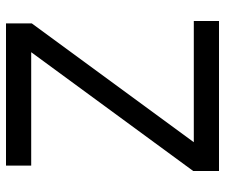

<svg xmlns="http://www.w3.org/2000/svg" viewBox="-75 -675 750 640"><g transform="rotate(-90 300.0 -355.0)"><path d="M50 0V-86L446 -626H68V-710H542V-624L146 -84H550V0Z"/></g></svg>

Font: Geist Mono
Style: Regular
Weight: 400
Monospace: yes
Designer: Basement.studio, Andrés Briganti, Mateo Zaragoza
Foundry: Basement.studio, Vercel, Andrés Briganti, Guido Ferreyra, Mateo Zaragoza
Version: Version 1.500; ttfautohint (v1.8.4.7-5d5b)